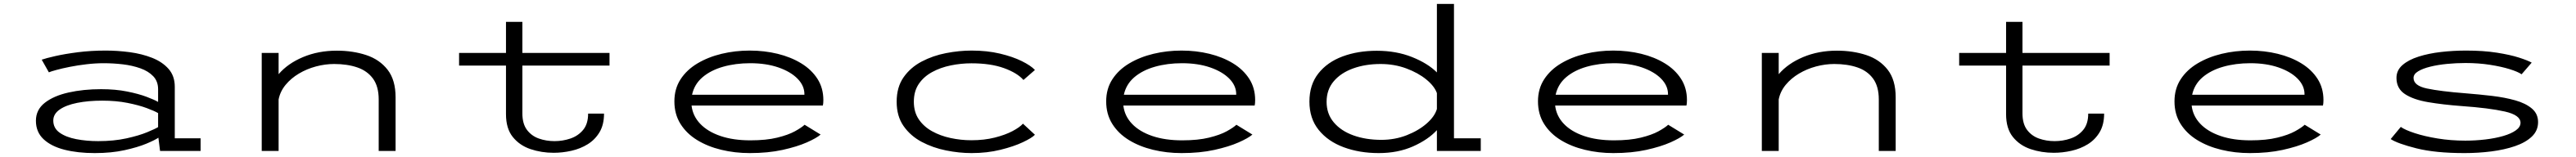

<svg xmlns="http://www.w3.org/2000/svg" viewBox="-20 -770 13126 801"><path d="M462.5 11Q376 11 308.2 -6.2Q240.5 -23.5 201.8 -60Q163 -96.5 163 -154Q163 -210 208.2 -245.5Q253.5 -281 329 -298Q404.5 -315 495 -315Q568.5 -315 627.2 -303.2Q686 -291.5 726.5 -276.2Q767 -261 785.5 -250V-315Q785.5 -355 760.8 -381Q736 -407 695.2 -421.5Q654.5 -436 605.8 -441.8Q557 -447.5 508.5 -447.5Q466 -447.5 421 -442.2Q376 -437 336 -429Q296 -421 267.5 -413.2Q239 -405.5 229 -401L192.5 -465.5Q213.5 -473 262 -484Q310.5 -495 376.8 -503.5Q443 -512 518.5 -512Q579 -512 641 -503.8Q703 -495.5 755 -475Q807 -454.5 838.8 -418.5Q870.5 -382.5 870.5 -327.5V-64.5H1002V0H795.5L787 -67.5Q770 -55.5 725.8 -37Q681.5 -18.5 614.5 -3.8Q547.5 11 462.5 11ZM480 -50Q560 -50 623.8 -64Q687.5 -78 729.2 -95.2Q771 -112.5 785.5 -121.5V-193Q768 -203.5 727.8 -218.5Q687.5 -233.5 629.5 -245Q571.5 -256.5 501 -256.5Q430 -256.5 373.5 -245.2Q317 -234 284.2 -211.2Q251.5 -188.5 251.5 -155Q251.5 -116 284 -93Q316.5 -70 368.8 -60Q421 -50 480 -50Z M1313.5 0V-500H1399.5V-391.5Q1446 -446 1524 -478.8Q1602 -511.5 1696 -511.5Q1778 -511.5 1846 -489Q1914 -466.5 1954.8 -414.2Q1995.5 -362 1995.5 -273.5V0H1909.5V-262.5Q1909.5 -329 1880.5 -368.8Q1851.5 -408.5 1800.5 -426Q1749.5 -443.5 1682.5 -443.5Q1636.5 -443.5 1589.8 -431Q1543 -418.5 1502.8 -394.5Q1462.5 -370.5 1435 -337Q1407.5 -303.5 1399.5 -262.5V0Z M2558 -187.5V-435.5H2319V-500H2558V-658.5H2641.5V-500H3085.5V-435.5H2641.5V-192Q2641.5 -138.5 2664.8 -107.5Q2688 -76.5 2725.5 -63.2Q2763 -50 2805.5 -50Q2847 -50 2886.2 -63.2Q2925.5 -76.5 2951 -107.2Q2976.5 -138 2976.5 -190.5H3057.5Q3057.5 -134 3034.8 -95.8Q3012 -57.5 2974.5 -34.2Q2937 -11 2891.5 -0.8Q2846 9.5 2801 9.5Q2738.5 9.5 2683 -9.2Q2627.5 -28 2592.8 -71Q2558 -114 2558 -187.5Z M3800 11Q3724 11 3654.8 -5.8Q3585.5 -22.5 3531.8 -55.5Q3478 -88.5 3447 -138Q3416 -187.5 3416 -253Q3416 -317 3447.5 -365.5Q3479 -414 3533.5 -446.5Q3588 -479 3656.8 -495.5Q3725.5 -512 3800 -512Q3874.5 -512 3942 -495.5Q4009.5 -479 4062 -447Q4114.5 -415 4144.8 -368Q4175 -321 4175 -259.5Q4175 -242 4172.5 -231.5H3503.5Q3509.5 -178.5 3547.5 -138.5Q3585.5 -98.5 3650.8 -76.2Q3716 -54 3803 -54Q3884 -54 3940 -67.8Q3996 -81.5 4030 -100.2Q4064 -119 4079.5 -133.5L4161 -83.5Q4140.5 -65.5 4090.8 -43.5Q4041 -21.5 3967.2 -5.2Q3893.5 11 3800 11ZM3802 -447.5Q3727.5 -447.5 3664.2 -429.5Q3601 -411.5 3559.2 -375.8Q3517.5 -340 3506 -286.5H4078.5V-289.5Q4078.5 -333 4043.2 -368.8Q4008 -404.5 3945.8 -426Q3883.5 -447.5 3802 -447.5Z M4930 11Q4867 11 4800 -2.5Q4733 -16 4676 -46.2Q4619 -76.5 4583.8 -126.8Q4548.5 -177 4548.5 -251Q4548.5 -325.5 4583.8 -375.8Q4619 -426 4676 -456Q4733 -486 4800 -499Q4867 -512 4930 -512Q5009.5 -512 5074.8 -496.5Q5140 -481 5186 -458.2Q5232 -435.5 5253 -413L5194.5 -362Q5163 -398 5095.2 -422.5Q5027.5 -447 4929.5 -447Q4876 -447 4823.8 -436.2Q4771.5 -425.5 4729 -402.2Q4686.5 -379 4661.2 -341.8Q4636 -304.5 4636 -251Q4636 -198.5 4661.2 -161.2Q4686.5 -124 4728.8 -100.5Q4771 -77 4823.2 -65.8Q4875.5 -54.5 4929 -54.5Q4994.5 -54.5 5048 -68Q5101.5 -81.5 5138.5 -101Q5175.5 -120.5 5192 -139L5253 -82.5Q5238 -66.5 5191.5 -44.5Q5145 -22.5 5077.2 -5.8Q5009.5 11 4930 11Z M6000 11Q5924 11 5854.8 -5.8Q5785.5 -22.5 5731.8 -55.5Q5678 -88.5 5647 -138Q5616 -187.5 5616 -253Q5616 -317 5647.5 -365.5Q5679 -414 5733.5 -446.5Q5788 -479 5856.8 -495.5Q5925.5 -512 6000 -512Q6074.5 -512 6142 -495.5Q6209.5 -479 6262 -447Q6314.5 -415 6344.8 -368Q6375 -321 6375 -259.5Q6375 -242 6372.5 -231.5H5703.5Q5709.5 -178.5 5747.5 -138.5Q5785.5 -98.5 5850.8 -76.2Q5916 -54 6003 -54Q6084 -54 6140 -67.8Q6196 -81.5 6230 -100.2Q6264 -119 6279.5 -133.5L6361 -83.5Q6340.5 -65.5 6290.8 -43.5Q6241 -21.5 6167.2 -5.2Q6093.5 11 6000 11ZM6002 -447.5Q5927.5 -447.5 5864.2 -429.5Q5801 -411.5 5759.2 -375.8Q5717.5 -340 5706 -286.5H6278.5V-289.5Q6278.5 -333 6243.2 -368.8Q6208 -404.5 6145.8 -426Q6083.5 -447.5 6002 -447.5Z M7004.5 11Q6906.5 11 6826.2 -18.8Q6746 -48.5 6698.8 -107Q6651.5 -165.5 6651.5 -251.5Q6651.5 -337.5 6697 -395.2Q6742.5 -453 6820.2 -482Q6898 -511 6994.5 -511Q7094 -511 7174.2 -479Q7254.5 -447 7301 -400.5V-750H7388V-64.5H7524.5V0H7301V-106Q7256.5 -57.5 7179.5 -23.2Q7102.5 11 7004.5 11ZM6739 -250.5Q6739 -189 6775.8 -145.5Q6812.5 -102 6875.8 -79.2Q6939 -56.5 7018 -56.5Q7087 -56.5 7147.5 -80.2Q7208 -104 7249 -140Q7290 -176 7301 -214V-295Q7288.5 -330.5 7247 -364.5Q7205.5 -398.5 7144.8 -421Q7084 -443.5 7014 -443.5Q6937 -443.5 6874.5 -421Q6812 -398.5 6775.5 -355.5Q6739 -312.5 6739 -250.5Z M8200 11Q8124 11 8054.8 -5.8Q7985.5 -22.5 7931.8 -55.5Q7878 -88.5 7847 -138Q7816 -187.5 7816 -253Q7816 -317 7847.5 -365.5Q7879 -414 7933.5 -446.5Q7988 -479 8056.8 -495.5Q8125.5 -512 8200 -512Q8274.5 -512 8342 -495.5Q8409.5 -479 8462 -447Q8514.5 -415 8544.8 -368Q8575 -321 8575 -259.5Q8575 -242 8572.5 -231.5H7903.5Q7909.5 -178.5 7947.5 -138.5Q7985.5 -98.5 8050.8 -76.2Q8116 -54 8203 -54Q8284 -54 8340 -67.8Q8396 -81.5 8430 -100.2Q8464 -119 8479.5 -133.5L8561 -83.5Q8540.5 -65.5 8490.8 -43.5Q8441 -21.5 8367.2 -5.2Q8293.5 11 8200 11ZM8202 -447.5Q8127.5 -447.5 8064.2 -429.5Q8001 -411.5 7959.2 -375.8Q7917.5 -340 7906 -286.5H8478.5V-289.5Q8478.5 -333 8443.2 -368.8Q8408 -404.5 8345.8 -426Q8283.5 -447.5 8202 -447.5Z M8956.5 0V-500H9042.5V-391.5Q9089 -446 9167 -478.8Q9245 -511.5 9339 -511.5Q9421 -511.5 9489 -489Q9557 -466.5 9597.8 -414.2Q9638.5 -362 9638.5 -273.5V0H9552.5V-262.5Q9552.5 -329 9523.5 -368.8Q9494.5 -408.5 9443.5 -426Q9392.5 -443.5 9325.5 -443.5Q9279.5 -443.5 9232.8 -431Q9186 -418.5 9145.8 -394.5Q9105.5 -370.5 9078 -337Q9050.5 -303.5 9042.5 -262.5V0Z M10201 -187.5V-435.5H9962V-500H10201V-658.5H10284.5V-500H10728.5V-435.5H10284.5V-192Q10284.5 -138.5 10307.8 -107.5Q10331 -76.5 10368.5 -63.2Q10406 -50 10448.5 -50Q10490 -50 10529.2 -63.2Q10568.5 -76.5 10594 -107.2Q10619.5 -138 10619.5 -190.5H10700.5Q10700.5 -134 10677.8 -95.8Q10655 -57.5 10617.5 -34.2Q10580 -11 10534.5 -0.8Q10489 9.5 10444 9.5Q10381.5 9.5 10326 -9.2Q10270.5 -28 10235.8 -71Q10201 -114 10201 -187.5Z M11443 11Q11367 11 11297.8 -5.8Q11228.5 -22.5 11174.8 -55.5Q11121 -88.5 11090 -138Q11059 -187.5 11059 -253Q11059 -317 11090.5 -365.5Q11122 -414 11176.5 -446.5Q11231 -479 11299.8 -495.5Q11368.5 -512 11443 -512Q11517.5 -512 11585 -495.5Q11652.5 -479 11705 -447Q11757.5 -415 11787.8 -368Q11818 -321 11818 -259.5Q11818 -242 11815.5 -231.5H11146.5Q11152.5 -178.5 11190.5 -138.5Q11228.5 -98.5 11293.8 -76.2Q11359 -54 11446 -54Q11527 -54 11583 -67.8Q11639 -81.5 11673 -100.2Q11707 -119 11722.5 -133.5L11804 -83.5Q11783.5 -65.5 11733.8 -43.5Q11684 -21.5 11610.2 -5.2Q11536.5 11 11443 11ZM11445 -447.5Q11370.5 -447.5 11307.2 -429.5Q11244 -411.5 11202.2 -375.8Q11160.5 -340 11149 -286.5H11721.5V-289.5Q11721.5 -333 11686.2 -368.8Q11651 -404.5 11588.8 -426Q11526.5 -447.5 11445 -447.5Z M12536.5 11Q12388 11 12291.8 -13.2Q12195.5 -37.5 12160.5 -60.5L12212 -122.5Q12233.5 -107 12283 -90.8Q12332.5 -74.5 12399.5 -63.5Q12466.5 -52.5 12540.5 -52.5Q12593 -52.5 12643.2 -58.5Q12693.5 -64.5 12734 -76.2Q12774.5 -88 12798.2 -105Q12822 -122 12822 -143.5Q12822 -183 12742.2 -201Q12662.5 -219 12521 -229Q12426.5 -236 12351.5 -248.8Q12276.5 -261.5 12233.2 -290Q12190 -318.5 12190 -372.5Q12190 -411.5 12220.8 -438.2Q12251.5 -465 12302.8 -481.2Q12354 -497.5 12417 -504.8Q12480 -512 12544.5 -512Q12633.5 -512 12701.8 -501.2Q12770 -490.5 12814.8 -476Q12859.5 -461.5 12879 -450.5L12827.5 -391Q12809 -404 12766.5 -417.2Q12724 -430.5 12665.8 -439.5Q12607.5 -448.5 12542 -448.5Q12495 -448.5 12448.2 -444Q12401.5 -439.5 12362.8 -430Q12324 -420.5 12300.5 -406.2Q12277 -392 12277 -372.5Q12277 -333 12345.2 -318.5Q12413.5 -304 12542 -294Q12611 -288.5 12676.8 -280.8Q12742.5 -273 12795.5 -258Q12848.5 -243 12880 -216.2Q12911.5 -189.5 12911.5 -147Q12911.5 -103.5 12879.8 -73.2Q12848 -43 12794.2 -24.5Q12740.5 -6 12673.5 2.5Q12606.5 11 12536.5 11Z"/></svg>

Font: Trispace Expanded Light
Style: Regular
Weight: 300
Width: 7
Designer: Tyler Finck
Foundry: Etcetera Type Company
Version: Version 1.210; ttfautohint (v1.8.3)